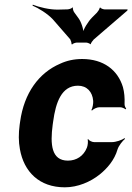

<svg xmlns="http://www.w3.org/2000/svg" viewBox="-20 -790 565 820"><path d="M205 -257 207 -271C218 -353 243 -424 313 -424C351 -424 375 -398 378 -359C379 -349 375 -326 370 -320L373 -318C378 -324 394 -332 404 -332H493C501 -332 512 -327 516 -323L519 -326C516 -330 511 -339 512 -347C513 -372 511 -396 505 -418C483 -491 422 -538 331 -538C296 -538 265 -531 237 -518C146 -479 83 -393 66 -271L64 -257C59 -220 59 -185 65 -153C82 -57 147 10 257 10C312 10 366 -13 406 -45C437 -70 469 -106 482 -152C487 -168 504 -189 514 -197L512 -200C501 -192 475 -183 458 -183H382C373 -183 359 -190 357 -196L354 -194C357 -188 355 -168 351 -159C337 -124 307 -104 270 -104C199 -104 194 -174 205 -257ZM314 -714 298 -736C295 -739 289 -753 292 -757L289 -758C287 -754 274 -750 268 -750L229 -749C192 -748 145 -760 120 -770L119 -766C143 -756 183 -732 206 -707L280 -622C282 -618 287 -605 285 -602L288 -600C290 -604 303 -608 307 -608H349C353 -608 364 -604 366 -601L368 -602C367 -605 377 -618 380 -621L524 -745L525 -750H426C422 -750 409 -754 409 -758L405 -756C407 -753 397 -739 394 -736L373 -715C357 -699 335 -664 333 -647H336C338 -664 326 -699 314 -714Z"/></svg>

Font: Asimov
Style: EdgeNarIt
Weight: 500
Designer: Google
Version: Version 2.000980: 2014